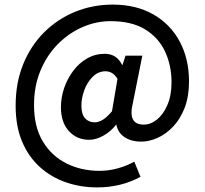

<svg xmlns="http://www.w3.org/2000/svg" viewBox="-20 -657 890 835"><path d="M403 158Q331 158 267 136Q203 114 153.5 69.5Q104 25 76 -41.5Q48 -108 48 -198Q48 -297 81 -378Q114 -459 172.5 -517Q231 -575 307.5 -606Q384 -637 470 -637Q572 -637 646.5 -594.5Q721 -552 761.5 -476.5Q802 -401 802 -303Q802 -237 783 -188Q764 -139 733 -106.5Q702 -74 665.5 -57.5Q629 -41 593 -41Q552 -41 522.5 -60Q493 -79 486 -115H485Q463 -86 430.5 -67.5Q398 -49 368 -49Q314 -49 279.5 -87Q245 -125 245 -191Q245 -233 259 -274Q273 -315 298.5 -349Q324 -383 359 -403Q394 -423 436 -423Q487 -423 511 -375H513L526 -415H599L558 -210Q534 -115 605 -115Q635 -115 662.5 -137Q690 -159 708 -200.5Q726 -242 726 -299Q726 -372 698 -432.5Q670 -493 611.5 -529Q553 -565 461 -565Q398 -565 338.5 -539Q279 -513 231.5 -465Q184 -417 156 -350Q128 -283 128 -200Q128 -105 166.5 -41.5Q205 22 269.5 54Q334 86 413 86Q453 86 492.5 75Q532 64 564 46L591 112Q506 158 403 158ZM392 -125Q409 -125 427 -136Q445 -147 467 -173L491 -314Q471 -347 439 -347Q407 -347 383 -323Q359 -299 346.5 -264.5Q334 -230 334 -198Q334 -160 350 -142.5Q366 -125 392 -125Z"/></svg>

Font: Narnoor SemiBold
Style: Regular
Weight: 600
Designer: S. Sridhar Murthy
Foundry: SIL International
Version: Version 3.000